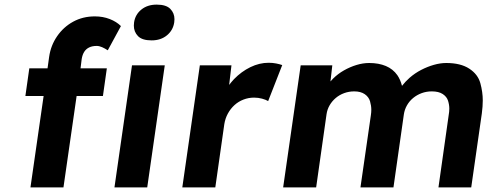

<svg xmlns="http://www.w3.org/2000/svg" viewBox="-20 -812 2126 832"><path d="M112 0 169 -396H90L107 -516H186L193 -566Q200 -615 227.5 -655Q255 -695 297 -718Q339 -741 391 -741Q426 -741 455.5 -729.5Q485 -718 504 -699L447 -594Q435 -602 422.5 -607.5Q410 -613 399 -613Q380 -613 366.5 -606.5Q353 -600 345 -587.5Q337 -575 334 -556L329 -516H443L426 -396H312L255 0ZM637 -637Q596 -637 578 -655.5Q560 -674 560 -701Q560 -708 561 -715Q566 -749 592.5 -770.5Q619 -792 659 -792Q700 -792 718 -773.5Q736 -755 736 -729Q736 -722 735 -715Q730 -681 703.5 -659Q677 -637 637 -637ZM476 0 552 -529H694L618 0Z M770 0 846 -529H983L973 -444Q982 -456 994 -469Q1026 -502 1065 -521Q1104 -540 1144 -540Q1161 -540 1176.5 -537Q1192 -534 1203 -530L1142 -374Q1132 -380 1115.5 -384.5Q1099 -389 1081 -389Q1057 -389 1035 -380.5Q1013 -372 996 -356.5Q979 -341 967.5 -320Q956 -299 952 -274L913 0Z M1207 0 1283 -529H1420L1412 -459Q1417 -465 1423 -471Q1444 -492 1470.5 -507Q1497 -522 1525 -530.5Q1553 -539 1580 -539Q1621 -539 1652 -526Q1683 -513 1702 -486Q1715 -467 1722 -440Q1737 -459 1755 -475Q1778 -495 1805 -509Q1832 -523 1860 -531Q1888 -539 1914 -539Q1976 -539 2013.5 -514.5Q2051 -490 2061.5 -451.5Q2072 -413 2072 -377Q2072 -351 2068 -321L2022 0H1880L1924 -311Q1927 -328 1927 -341Q1927 -358 1921.5 -375.5Q1916 -393 1898.5 -404.5Q1881 -416 1851 -416Q1828 -416 1807.5 -408.5Q1787 -401 1770.5 -387.5Q1754 -374 1743.5 -355.5Q1733 -337 1730 -316L1685 0H1542L1587 -312Q1589 -325 1589 -336Q1589 -354 1583.5 -373Q1578 -392 1560.5 -404Q1543 -416 1515 -416Q1492 -416 1471.5 -408.5Q1451 -401 1435 -387.5Q1419 -374 1408.5 -356Q1398 -338 1395 -317L1350 0Z"/></svg>

Font: Lexend SemBd
Style: Italic
Weight: 600
Italic angle: -8.13011°
Designer: Bonnie Shaver-Troup, Thomas Jockin
Foundry: Lexend
Version: Version 1.007